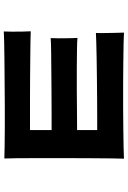

<svg xmlns="http://www.w3.org/2000/svg" viewBox="154 -898 691 1040"><g transform="rotate(90 500.0 -378.5)"><path d="M151 -53Q152 -69 152 -98.5Q152 -128 151.5 -156.5Q151 -185 150 -199Q167 -198 205 -197.5Q243 -197 293.5 -196.5Q344 -196 400 -195.5Q456 -195 510.5 -195Q565 -195 611 -195Q657 -195 685 -195V-312Q650 -312 596.5 -312Q543 -312 482.5 -311.5Q422 -311 363.5 -310.5Q305 -310 258 -309.5Q211 -309 187 -307Q188 -324 188 -352Q188 -380 187.5 -408Q187 -436 186 -452Q207 -450 251 -449.5Q295 -449 352 -448.5Q409 -448 469 -448.5Q529 -449 582.5 -449.5Q636 -450 673 -450Q676 -450 679 -450Q682 -450 685 -450V-559Q661 -559 617 -559Q573 -559 518 -558.5Q463 -558 406 -557.5Q349 -557 298 -556Q247 -555 210 -554Q173 -553 159 -552Q160 -566 159.5 -596Q159 -626 158.5 -656.5Q158 -687 157 -704Q173 -703 214 -702Q255 -701 311.5 -700.5Q368 -700 432 -699.5Q496 -699 560.5 -699.5Q625 -700 682 -700.5Q739 -701 780.5 -702Q822 -703 840 -704Q839 -685 838.5 -636Q838 -587 837.5 -520.5Q837 -454 837 -381.5Q837 -309 837 -242.5Q837 -176 837.5 -126Q838 -76 839 -56Q820 -57 777.5 -57.5Q735 -58 676.5 -58.5Q618 -59 552.5 -58.5Q487 -58 422 -57.5Q357 -57 301 -56.5Q245 -56 205 -55Q165 -54 151 -53Z"/></g></svg>

Font: Zen Kaku Gothic Antique Black
Style: Regular
Weight: 900
Designer: Yoshimichi Ohira
Foundry: Positype
Version: Version 1.001